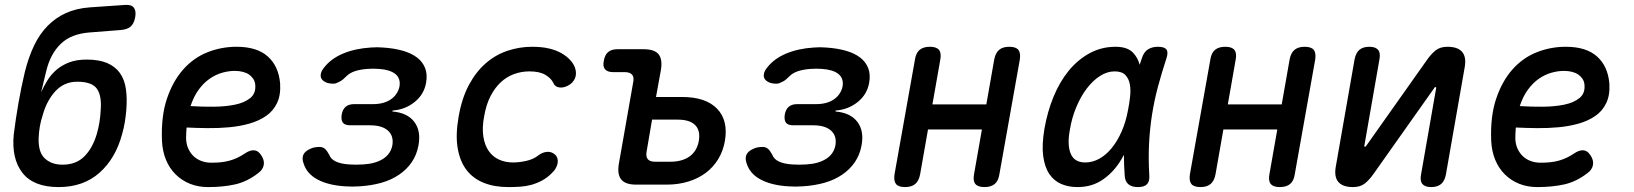

<svg xmlns="http://www.w3.org/2000/svg" viewBox="-20 -750 6640 780"><path d="M470 -628 342 -618Q306 -615 277.5 -604Q249 -593 227.5 -572.5Q206 -552 191 -524Q176 -496 167 -458L147 -375Q158 -400 173 -424Q188 -448 209.5 -466.5Q231 -485 261 -496.5Q291 -508 332 -508Q382 -508 415 -494Q448 -480 467 -453.5Q486 -427 491.5 -388.5Q497 -350 493 -302Q491 -278 487 -253.5Q483 -229 476 -205Q450 -107 384.5 -48.5Q319 10 218 10Q116 10 71 -48Q26 -106 36 -205Q44 -268 55 -331.5Q66 -395 81 -458Q96 -518 118.5 -565Q141 -612 173.5 -645Q206 -678 248 -697Q290 -716 344 -720L488 -730Q514 -732 524 -718.5Q534 -705 529 -679Q524 -653 510 -641.5Q496 -630 470 -628ZM234 -81Q289 -81 322.5 -114.5Q356 -148 373 -205Q380 -229 384 -253.5Q388 -278 389 -302Q394 -360 374 -389Q354 -418 294 -418Q266 -418 244 -408Q222 -398 205 -379.5Q188 -361 175 -337Q162 -313 154 -284Q146 -260 142 -237Q138 -214 137 -190Q136 -163 141.5 -142.5Q147 -122 159.5 -109Q172 -96 190.5 -88.5Q209 -81 234 -81Z M1040 -121Q1055 -100 1051.5 -80Q1048 -60 1028 -46Q984 -12 935.5 -1Q887 10 825 10Q785 10 751.5 -3.5Q718 -17 693 -42Q668 -67 654 -101.5Q640 -136 638 -178Q634 -277 658 -348.5Q682 -420 724 -467.5Q766 -515 822.5 -537.5Q879 -560 941 -560Q1024 -560 1068 -520.5Q1112 -481 1118 -411Q1121 -364 1105.5 -331.5Q1090 -299 1061 -279Q1032 -259 993.5 -248Q955 -237 911.5 -233Q868 -229 823.5 -229.5Q779 -230 738 -232Q737 -221 736.5 -209.5Q736 -198 736 -186Q737 -163 745.5 -145Q754 -127 767.5 -114.5Q781 -102 799.5 -95.5Q818 -89 838 -89Q861 -89 879 -91Q897 -93 913 -97.5Q929 -102 944 -109Q959 -116 974 -126Q994 -140 1011 -139.5Q1028 -139 1040 -121ZM754 -319Q801 -316 849 -316.5Q897 -317 935.5 -325Q974 -333 997 -352Q1020 -371 1017 -405Q1016 -419 1009 -429.5Q1002 -440 992 -447Q982 -454 967 -458Q952 -462 934 -462Q909 -462 882.5 -454.5Q856 -447 831.5 -430Q807 -413 787 -385.5Q767 -358 754 -319Z M1297 -476Q1325 -512 1374 -532.5Q1423 -553 1487 -557Q1500 -558 1511.5 -558Q1523 -558 1535 -557Q1581 -554 1616 -544Q1651 -534 1674 -516.5Q1697 -499 1707 -473.5Q1717 -448 1711 -414Q1703 -367 1665 -336Q1627 -305 1575 -301L1574 -297Q1635 -292 1663 -255Q1691 -218 1680 -159Q1673 -121 1653 -91.5Q1633 -62 1601.5 -40.5Q1570 -19 1529.5 -7.5Q1489 4 1440 7Q1426 8 1411.5 8Q1397 8 1383 7Q1315 3 1270.5 -20.5Q1226 -44 1213 -87Q1208 -101 1210 -113Q1212 -125 1221.5 -133.5Q1231 -142 1245 -147.5Q1259 -153 1278 -153Q1285 -153 1290.5 -151Q1296 -149 1300.5 -145Q1305 -141 1309 -135Q1313 -129 1317 -122Q1324 -103 1345 -93.5Q1366 -84 1398 -82Q1412 -81 1426.5 -81Q1441 -81 1456 -82Q1505 -85 1536 -104.5Q1567 -124 1574 -160Q1580 -198 1556 -219.5Q1532 -241 1483 -241H1403Q1381 -241 1373 -251.5Q1365 -262 1368 -284Q1372 -306 1384.5 -316.5Q1397 -327 1419 -327H1495Q1540 -327 1568 -346.5Q1596 -366 1603 -399Q1608 -432 1586 -449.5Q1564 -467 1520 -470Q1508 -471 1496 -471Q1484 -471 1472 -470Q1444 -468 1422.5 -461Q1401 -454 1388 -441Q1380 -433 1373.5 -427.5Q1367 -422 1360 -418.5Q1353 -415 1347 -412.5Q1341 -410 1335 -410Q1316 -410 1304 -415.5Q1292 -421 1286.5 -429.5Q1281 -438 1283.5 -450.5Q1286 -463 1297 -476Z M1843 -275Q1856 -351 1885 -405Q1914 -459 1954 -493.5Q1994 -528 2042.5 -544Q2091 -560 2141 -560Q2181 -560 2210.5 -553Q2240 -546 2261.5 -533.5Q2283 -521 2296.5 -506Q2310 -491 2316 -475Q2324 -450 2315.5 -431Q2307 -412 2287 -402Q2268 -392 2251 -395Q2234 -398 2228 -413Q2219 -432 2195.5 -446Q2172 -460 2131 -460Q2098 -460 2068 -449Q2038 -438 2014 -415.5Q1990 -393 1972.5 -359Q1955 -325 1947 -278Q1938 -231 1943.5 -195.5Q1949 -160 1965.5 -136.5Q1982 -113 2007.5 -101.5Q2033 -90 2064 -90Q2090 -90 2118.5 -96.5Q2147 -103 2166 -118Q2182 -131 2201.5 -133Q2221 -135 2236 -121Q2242 -115 2244.5 -106.5Q2247 -98 2245.5 -88Q2244 -78 2238 -67Q2232 -56 2220 -45Q2202 -27 2181 -16Q2160 -5 2138 1Q2116 7 2092.5 8.5Q2069 10 2045 10Q1989 10 1946 -7Q1903 -24 1876 -58.5Q1849 -93 1839.5 -147Q1830 -201 1843 -275Z M2645 -356H2751Q2847 -356 2893 -308.5Q2939 -261 2925 -178Q2918 -137 2898 -104Q2878 -71 2847.5 -48Q2817 -25 2776.5 -12.5Q2736 0 2689 0H2564Q2521 0 2504 -20.5Q2487 -41 2494 -84L2552 -414Q2557 -436 2548 -446.5Q2539 -457 2518 -457H2471Q2448 -457 2438 -468.5Q2428 -480 2433 -503Q2437 -527 2450.5 -538.5Q2464 -550 2488 -550H2595Q2639 -550 2655.5 -529.5Q2672 -509 2665 -466ZM2607 -135Q2603 -114 2611.5 -103.5Q2620 -93 2641 -93H2703Q2752 -93 2782 -115Q2812 -137 2819 -178Q2826 -220 2804 -242Q2782 -264 2733 -264H2629Z M3097 -476Q3125 -512 3174 -532.5Q3223 -553 3287 -557Q3300 -558 3311.5 -558Q3323 -558 3335 -557Q3381 -554 3416 -544Q3451 -534 3474 -516.5Q3497 -499 3507 -473.5Q3517 -448 3511 -414Q3503 -367 3465 -336Q3427 -305 3375 -301L3374 -297Q3435 -292 3463 -255Q3491 -218 3480 -159Q3473 -121 3453 -91.5Q3433 -62 3401.5 -40.5Q3370 -19 3329.5 -7.5Q3289 4 3240 7Q3226 8 3211.5 8Q3197 8 3183 7Q3115 3 3070.5 -20.5Q3026 -44 3013 -87Q3008 -101 3010 -113Q3012 -125 3021.5 -133.5Q3031 -142 3045 -147.5Q3059 -153 3078 -153Q3085 -153 3090.5 -151Q3096 -149 3100.5 -145Q3105 -141 3109 -135Q3113 -129 3117 -122Q3124 -103 3145 -93.5Q3166 -84 3198 -82Q3212 -81 3226.5 -81Q3241 -81 3256 -82Q3305 -85 3336 -104.5Q3367 -124 3374 -160Q3380 -198 3356 -219.5Q3332 -241 3283 -241H3203Q3181 -241 3173 -251.5Q3165 -262 3168 -284Q3172 -306 3184.5 -316.5Q3197 -327 3219 -327H3295Q3340 -327 3368 -346.5Q3396 -366 3403 -399Q3408 -432 3386 -449.5Q3364 -467 3320 -470Q3308 -471 3296 -471Q3284 -471 3272 -470Q3244 -468 3222.5 -461Q3201 -454 3188 -441Q3180 -433 3173.5 -427.5Q3167 -422 3160 -418.5Q3153 -415 3147 -412.5Q3141 -410 3135 -410Q3116 -410 3104 -415.5Q3092 -421 3086.5 -429.5Q3081 -438 3083.5 -450.5Q3086 -463 3097 -476Z M3657 10Q3630 10 3620 -2.5Q3610 -15 3614 -42L3697 -508Q3701 -535 3716 -547.5Q3731 -560 3758 -560Q3784 -560 3794.5 -547.5Q3805 -535 3800 -508L3768 -326H3987L4019 -508Q4024 -535 4039 -547.5Q4054 -560 4080 -560Q4107 -560 4117 -547.5Q4127 -535 4123 -508L4040 -42Q4036 -15 4021 -2.5Q4006 10 3979 10Q3953 10 3942.5 -2.5Q3932 -15 3937 -42L3969 -224H3750L3718 -42Q3713 -15 3698 -2.5Q3683 10 3657 10Z M4357 10Q4321 10 4291.5 -2.5Q4262 -15 4243 -43Q4224 -71 4218 -116Q4212 -161 4223 -227Q4235 -296 4260 -357Q4285 -418 4322 -463Q4359 -508 4407 -534Q4455 -560 4512 -560Q4560 -560 4583 -536Q4602 -516 4610 -487L4618 -511Q4626 -538 4643 -549Q4660 -560 4684 -560Q4711 -560 4719 -548.5Q4727 -537 4718 -511Q4699 -453 4684 -397Q4669 -341 4660 -283.5Q4651 -226 4648 -165.5Q4645 -105 4649 -38Q4651 -14 4640 -2Q4629 10 4603 10Q4577 10 4563.5 -2Q4550 -14 4549 -38Q4546 -81 4546 -121Q4537 -104 4527 -89Q4497 -44 4455 -17Q4413 10 4357 10ZM4389 -90Q4418 -90 4445.5 -105Q4473 -120 4496 -148Q4519 -176 4536.5 -215.5Q4554 -255 4563 -305Q4568 -330 4571 -357.5Q4574 -385 4570 -407.5Q4566 -430 4552 -445Q4538 -460 4508 -460Q4478 -460 4449 -441.5Q4420 -423 4395.5 -391Q4371 -359 4352.5 -315Q4334 -271 4326 -221Q4315 -160 4330 -125Q4345 -90 4389 -90Z M4857 10Q4830 10 4820 -2.5Q4810 -15 4814 -42L4897 -508Q4901 -535 4916 -547.5Q4931 -560 4958 -560Q4984 -560 4994.5 -547.5Q5005 -535 5000 -508L4968 -326H5187L5219 -508Q5224 -535 5239 -547.5Q5254 -560 5280 -560Q5307 -560 5317 -547.5Q5327 -535 5323 -508L5240 -42Q5236 -15 5221 -2.5Q5206 10 5179 10Q5153 10 5142.5 -2.5Q5132 -15 5137 -42L5169 -224H4950L4918 -42Q4913 -15 4898 -2.5Q4883 10 4857 10Z M5407 -75 5483 -509Q5488 -535 5502.5 -547.5Q5517 -560 5543 -560Q5568 -560 5578.5 -547.5Q5589 -535 5584 -509L5523 -160Q5522 -157 5522.5 -155.5Q5523 -154 5526 -154Q5528 -154 5529 -156L5532 -160L5776 -505Q5794 -531 5812.5 -545.5Q5831 -560 5860 -560Q5903 -560 5920.5 -538.5Q5938 -517 5930 -475L5854 -41Q5849 -15 5834.5 -2.5Q5820 10 5794 10Q5769 10 5758.5 -2.5Q5748 -15 5753 -41L5814 -390Q5815 -393 5814.5 -394.5Q5814 -396 5811 -396Q5809 -396 5808 -395L5805 -390L5561 -45Q5543 -19 5524.5 -4.5Q5506 10 5477 10Q5434 10 5416.5 -11.5Q5399 -33 5407 -75Z M6440 -121Q6455 -100 6451.5 -80Q6448 -60 6428 -46Q6384 -12 6335.5 -1Q6287 10 6225 10Q6185 10 6151.5 -3.5Q6118 -17 6093 -42Q6068 -67 6054 -101.5Q6040 -136 6038 -178Q6034 -277 6058 -348.5Q6082 -420 6124 -467.5Q6166 -515 6222.5 -537.5Q6279 -560 6341 -560Q6424 -560 6468 -520.5Q6512 -481 6518 -411Q6521 -364 6505.5 -331.5Q6490 -299 6461 -279Q6432 -259 6393.5 -248Q6355 -237 6311.5 -233Q6268 -229 6223.5 -229.5Q6179 -230 6138 -232Q6137 -221 6136.5 -209.5Q6136 -198 6136 -186Q6137 -163 6145.5 -145Q6154 -127 6167.5 -114.5Q6181 -102 6199.5 -95.5Q6218 -89 6238 -89Q6261 -89 6279 -91Q6297 -93 6313 -97.5Q6329 -102 6344 -109Q6359 -116 6374 -126Q6394 -140 6411 -139.5Q6428 -139 6440 -121ZM6154 -319Q6201 -316 6249 -316.5Q6297 -317 6335.5 -325Q6374 -333 6397 -352Q6420 -371 6417 -405Q6416 -419 6409 -429.5Q6402 -440 6392 -447Q6382 -454 6367 -458Q6352 -462 6334 -462Q6309 -462 6282.5 -454.5Q6256 -447 6231.5 -430Q6207 -413 6187 -385.5Q6167 -358 6154 -319Z"/></svg>

Font: Maple Mono NL Medium
Style: Italic
Weight: 500
Italic angle: -10°
Monospace: yes
Designer: subframe7536
Version: Version 7.000